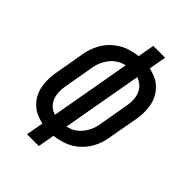

<svg xmlns="http://www.w3.org/2000/svg" viewBox="-215 -832 930 930"><g transform="rotate(45 250.0 -367.5)"><path d="M145 0 161 -89Q145 -93 130 -98Q89 -113 63.5 -145.5Q38 -178 32 -221.5Q26 -265 34 -308L62 -469Q69 -507 88 -542.5Q107 -578 140 -604Q173 -630 211 -640Q235 -647 260 -650L275 -735H356L340 -646Q356 -642 371 -637Q412 -622 437.5 -589.5Q463 -557 469 -513.5Q475 -470 467 -427L438 -266Q432 -228 412.5 -192.5Q393 -157 360.5 -131Q328 -105 289 -95Q265 -88 241 -85L226 0ZM254 -161Q268 -165 281 -170Q313 -185 333.5 -215Q354 -245 360 -278L388 -439Q393 -466 390.5 -492Q388 -518 374 -538.5Q360 -559 336 -569L327 -573ZM174 -162 247 -574Q233 -571 220 -565Q188 -550 167.5 -520Q147 -490 141 -457L113 -296Q108 -269 110.5 -243Q113 -217 127 -196Q141 -175 164 -166Q169 -164 174 -162Z"/></g></svg>

Font: Iosevka SS08
Style: Italic
Weight: 400
Italic angle: -10°
Monospace: yes
Designer: Belleve Invis
Foundry: Belleve Invis
Version: 2.1.0; ttfautohint (v1.8.2)